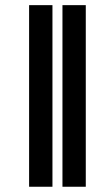

<svg xmlns="http://www.w3.org/2000/svg" viewBox="-20 -711 428 731"><path d="M179.7 0H90.8V-691.4H179.7ZM306.6 0H217.8V-691.4H306.6Z"/></svg>

Font: Pretendard Std ExtraBold
Style: Regular
Weight: 800
Designer: Base glyphs from Inter by Rasmus Andersson; Hangeul glyphs from Noto Sans CJK(Source Han Sans) by Jang Soo-young and Kan
Foundry: Kil Hyung-jin
Version: Version 1.309